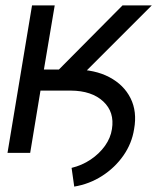

<svg xmlns="http://www.w3.org/2000/svg" viewBox="-20 -566 582 711"><path d="M105.5 -230.5 118.2 -308.6H254.9Q331.1 -308.6 384.8 -280.3Q438.5 -252 463.4 -202.4Q488.3 -152.8 476.6 -87.9Q468.3 -34.7 436.8 10.3Q405.3 55.2 358.2 85.4Q311 115.7 254.9 125L245.1 55.7Q283.7 46.4 315.7 24.9Q347.7 3.4 368.7 -25.9Q389.6 -55.2 394.5 -87.9Q404.8 -150.9 362.3 -190.4Q319.8 -230 242.2 -230.5ZM7.8 0 98.6 -545.9H182.6L142.6 -308.6H198.2L433.6 -545.9H542L226.6 -230.5H129.9L91.8 0Z"/></svg>

Font: Inter Tight
Style: Italic
Weight: 400
Italic angle: -9.39999°
Designer: Rasmus Andersson
Foundry: rsms
Version: Version 3.002